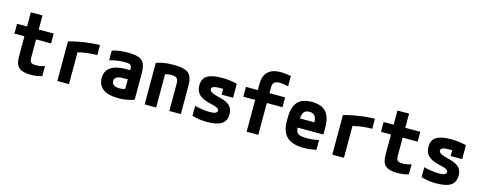

<svg xmlns="http://www.w3.org/2000/svg" viewBox="-32 -1493 5563 2226"><g transform="rotate(15 2750.0 -380.0)"><path d="M341 10Q242 10 199.5 -27.5Q157 -65 157 -153V-402H37V-520H157V-690H297V-520H477V-402H297V-187Q297 -143 312 -127.5Q327 -112 371 -112Q401 -112 428 -117Q455 -122 477 -131V-9Q445 1 411.5 5.5Q378 10 341 10Z M660 -475Q717 -492 782 -504Q847 -516 911.5 -523Q976 -530 1030 -530V-410Q983 -410 933.5 -405Q884 -400 839.5 -391Q795 -382 761 -370L800 -435V0H660Z M1390 10Q1272 10 1209.5 -36Q1147 -82 1147 -167Q1147 -252 1210 -296Q1273 -340 1394 -340H1509V-230H1392Q1338 -230 1311.5 -215Q1285 -200 1285 -168Q1285 -137 1309.5 -120.5Q1334 -104 1379 -104Q1406 -104 1429 -110.5Q1452 -117 1472 -131L1444 -58V-336Q1444 -370 1438 -386.5Q1432 -403 1413.5 -408.5Q1395 -414 1358 -414Q1332 -414 1306 -412Q1280 -410 1249.5 -404.5Q1219 -399 1178 -388V-504Q1217 -517 1265.5 -523.5Q1314 -530 1369 -530Q1451 -530 1497 -513Q1543 -496 1562.5 -454.5Q1582 -413 1582 -340V-22Q1545 -7 1493 1.5Q1441 10 1390 10Z M1708 -498Q1752 -515 1801.5 -522.5Q1851 -530 1914 -530Q2002 -530 2051.5 -513Q2101 -496 2121.5 -454.5Q2142 -413 2142 -340V0H2004V-332Q2004 -362 1995.5 -379Q1987 -396 1968 -403Q1949 -410 1914 -410Q1895 -410 1879 -407.5Q1863 -405 1842.5 -398Q1822 -391 1790 -376L1846 -462V0H1708Z M2457 10Q2407 10 2364 3.5Q2321 -3 2278 -16V-136Q2326 -123 2371 -116.5Q2416 -110 2456 -110Q2505 -110 2526.5 -120Q2548 -130 2548 -151Q2548 -163 2538.5 -171.5Q2529 -180 2508.5 -188Q2488 -196 2455 -203Q2387 -218 2344.5 -240.5Q2302 -263 2282.5 -297Q2263 -331 2263 -377Q2263 -458 2318.5 -494Q2374 -530 2497 -530Q2541 -530 2582 -525Q2623 -520 2678 -508V-340H2540V-480L2599 -405Q2567 -408 2545 -409Q2523 -410 2506 -410Q2451 -410 2427 -400.5Q2403 -391 2403 -369Q2403 -357 2413.5 -346Q2424 -335 2447 -325.5Q2470 -316 2507 -307Q2574 -292 2613.5 -271Q2653 -250 2670.5 -219Q2688 -188 2688 -144Q2688 -64 2632.5 -27Q2577 10 2457 10Z M2932 0V-382H2790V-500H2932V-573Q2932 -671 2983.5 -720.5Q3035 -770 3136 -770Q3167 -770 3200.5 -766Q3234 -762 3260 -756V-633Q3229 -641 3202.5 -644.5Q3176 -648 3156 -648Q3111 -648 3091.5 -630Q3072 -612 3072 -568V-500H3260V-382H3072V0Z M3616 10Q3481 10 3415.5 -51.5Q3350 -113 3350 -240V-280Q3350 -409 3404.5 -469.5Q3459 -530 3575 -530Q3692 -530 3746 -469.5Q3800 -409 3800 -280V-199H3423V-309H3693L3665 -274Q3665 -351 3645 -381.5Q3625 -412 3576 -412Q3528 -412 3508 -381.5Q3488 -351 3488 -274V-246Q3488 -188 3498 -158.5Q3508 -129 3537.5 -118.5Q3567 -108 3625 -108Q3656 -108 3688 -111Q3720 -114 3768 -124V-6Q3733 1 3693 5.5Q3653 10 3616 10Z M3960 -475Q4017 -492 4082 -504Q4147 -516 4211.5 -523Q4276 -530 4330 -530V-410Q4283 -410 4233.5 -405Q4184 -400 4139.5 -391Q4095 -382 4061 -370L4100 -435V0H3960Z M4741 10Q4642 10 4599.5 -27.5Q4557 -65 4557 -153V-402H4437V-520H4557V-690H4697V-520H4877V-402H4697V-187Q4697 -143 4712 -127.5Q4727 -112 4771 -112Q4801 -112 4828 -117Q4855 -122 4877 -131V-9Q4845 1 4811.5 5.5Q4778 10 4741 10Z M5207 10Q5157 10 5114 3.5Q5071 -3 5028 -16V-136Q5076 -123 5121 -116.5Q5166 -110 5206 -110Q5255 -110 5276.5 -120Q5298 -130 5298 -151Q5298 -163 5288.5 -171.5Q5279 -180 5258.5 -188Q5238 -196 5205 -203Q5137 -218 5094.5 -240.5Q5052 -263 5032.5 -297Q5013 -331 5013 -377Q5013 -458 5068.5 -494Q5124 -530 5247 -530Q5291 -530 5332 -525Q5373 -520 5428 -508V-340H5290V-480L5349 -405Q5317 -408 5295 -409Q5273 -410 5256 -410Q5201 -410 5177 -400.5Q5153 -391 5153 -369Q5153 -357 5163.5 -346Q5174 -335 5197 -325.5Q5220 -316 5257 -307Q5324 -292 5363.5 -271Q5403 -250 5420.5 -219Q5438 -188 5438 -144Q5438 -64 5382.5 -27Q5327 10 5207 10Z"/></g></svg>

Font: M PLUS Code Latin SemiExpanded
Style: Bold
Weight: 700
Width: 6
Designer: Coji Morishita
Foundry: UNDERFOREST DESIGN
Version: Version 1.002; ttfautohint (v1.8.3)